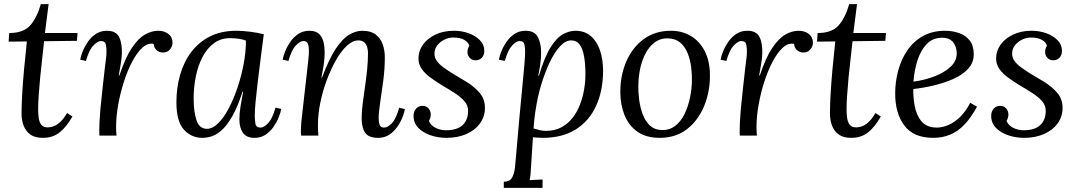

<svg xmlns="http://www.w3.org/2000/svg" viewBox="-20 -661 5250 936"><path d="M217 -641 199 -500H358L355 -462L195 -460Q191 -418 185.5 -373.5Q180 -329 176 -285Q172 -241 169 -200.5Q166 -160 166 -127Q166 -108 168.5 -87.5Q171 -67 181 -53.5Q191 -40 213 -40Q223 -40 237.5 -44Q252 -48 270 -63Q288 -78 307 -110L333 -93Q304 -42 270.5 -15.5Q237 11 189 11Q150 11 127.5 -5.5Q105 -22 95 -49Q85 -76 85 -107Q85 -145 88 -199.5Q91 -254 97 -320.5Q103 -387 111 -459L22 -458L25 -500Q94 -500 127 -537Q160 -574 179 -641Z M465 0Q464 -7 464 -12.5Q464 -18 464 -26Q464 -43 465 -66.5Q466 -90 469.5 -129Q473 -168 480 -231Q487 -296 491 -329Q495 -362 497 -377.5Q499 -393 499 -403Q500 -423 496.5 -442Q493 -461 472 -461Q456 -461 435 -439Q414 -417 399 -364L371 -370Q374 -388 383.5 -411.5Q393 -435 409 -458Q425 -481 448 -496Q471 -511 501 -511Q546 -511 561 -480Q576 -449 574 -397Q573 -375 568.5 -348.5Q564 -322 559 -293H562Q591 -380 622.5 -427Q654 -474 686.5 -492.5Q719 -511 751 -511Q781 -511 801 -495.5Q821 -480 821 -453Q821 -435 808.5 -420Q796 -405 775 -405Q757 -405 744 -416Q731 -427 729 -447Q701 -453 674.5 -429Q648 -405 624.5 -360.5Q601 -316 583.5 -261Q566 -206 556 -149Q546 -92 546 -43Q546 -28 546.5 -20.5Q547 -13 548 0Z M1132 -511Q1162 -511 1198 -506.5Q1234 -502 1266 -494Q1258 -434 1250.5 -374.5Q1243 -315 1236.5 -261.5Q1230 -208 1226 -165.5Q1222 -123 1222 -99Q1222 -79 1225 -59Q1228 -39 1250 -39Q1267 -39 1287.5 -61Q1308 -83 1323 -136L1351 -130Q1348 -112 1338.5 -88.5Q1329 -65 1313 -42Q1297 -19 1274 -4Q1251 11 1221 11Q1181 11 1164 -14Q1147 -39 1147 -79Q1147 -108 1152.5 -142Q1158 -176 1165 -213H1162Q1138 -139 1112.5 -94.5Q1087 -50 1061.5 -27Q1036 -4 1012 3.5Q988 11 967 11Q913 11 876.5 -29Q840 -69 840 -163Q840 -233 858 -296Q876 -359 912.5 -407.5Q949 -456 1004 -483.5Q1059 -511 1132 -511ZM1101 -475Q1056 -475 1022.5 -450Q989 -425 967 -382.5Q945 -340 934.5 -287.5Q924 -235 924 -180Q924 -116 938 -74.5Q952 -33 989 -33Q1016 -33 1043.5 -60Q1071 -87 1095 -132.5Q1119 -178 1138 -234.5Q1157 -291 1168 -350Q1179 -409 1179 -463Q1164 -469 1144 -472Q1124 -475 1101 -475Z M1824 11Q1777 11 1760 -14Q1743 -39 1743 -85Q1743 -113 1747.5 -151Q1752 -189 1758.5 -232Q1765 -275 1769.5 -319Q1774 -363 1774 -403Q1774 -415 1770.5 -429Q1767 -443 1757 -453.5Q1747 -464 1727 -464Q1699 -464 1671 -438Q1643 -412 1618 -368Q1593 -324 1573 -270.5Q1553 -217 1541.5 -160.5Q1530 -104 1530 -53Q1530 -38 1530.5 -25.5Q1531 -13 1532 0H1448Q1447 -7 1447 -12.5Q1447 -18 1447 -26Q1447 -43 1449 -65.5Q1451 -88 1455.5 -125.5Q1460 -163 1467 -226Q1474 -285 1477.5 -318Q1481 -351 1483 -368.5Q1485 -386 1485.5 -395.5Q1486 -405 1486 -416Q1486 -434 1481 -447.5Q1476 -461 1459 -461Q1443 -461 1422 -439Q1401 -417 1386 -364L1358 -370Q1361 -388 1370.5 -411.5Q1380 -435 1396 -458Q1412 -481 1435 -496Q1458 -511 1488 -511Q1522 -511 1538.5 -492.5Q1555 -474 1559.5 -445Q1564 -416 1562 -383Q1560 -355 1555.5 -329Q1551 -303 1547 -283H1550Q1584 -374 1617 -423.5Q1650 -473 1682.5 -492Q1715 -511 1747 -511Q1787 -511 1811 -493Q1835 -475 1845.5 -445.5Q1856 -416 1856 -381Q1856 -326 1848.5 -268.5Q1841 -211 1833.5 -162.5Q1826 -114 1826 -85Q1826 -67 1830.5 -53Q1835 -39 1853 -39Q1870 -39 1890.5 -60.5Q1911 -82 1926 -136L1954 -129Q1951 -112 1941.5 -88Q1932 -64 1916 -41.5Q1900 -19 1877 -4Q1854 11 1824 11Z M2156 11Q2116 11 2079 -1.5Q2042 -14 2019 -38Q1996 -62 1996 -96Q1996 -118 2008.5 -131.5Q2021 -145 2039 -145Q2059 -145 2069.5 -132Q2080 -119 2080 -103Q2080 -96 2078 -88Q2076 -80 2071 -72Q2079 -50 2103 -38Q2127 -26 2154 -26Q2208 -26 2235 -51Q2262 -76 2262 -121Q2262 -148 2243 -169Q2224 -190 2195 -208.5Q2166 -227 2135 -245Q2106 -263 2079.5 -282Q2053 -301 2036.5 -324Q2020 -347 2020 -376Q2020 -413 2042 -443.5Q2064 -474 2103 -492.5Q2142 -511 2193 -511Q2231 -511 2264.5 -499Q2298 -487 2319.5 -465Q2341 -443 2341 -413Q2341 -392 2329 -379.5Q2317 -367 2299 -367Q2281 -367 2270 -379Q2259 -391 2259 -407Q2259 -415 2261 -422.5Q2263 -430 2268 -438Q2263 -455 2243.5 -466.5Q2224 -478 2190 -478Q2168 -478 2147 -468Q2126 -458 2112 -440.5Q2098 -423 2098 -399Q2098 -380 2109.5 -364Q2121 -348 2140 -334Q2159 -320 2181 -306Q2217 -285 2255 -261.5Q2293 -238 2318.5 -208Q2344 -178 2344 -135Q2344 -93 2320.5 -60Q2297 -27 2254.5 -8Q2212 11 2156 11Z M2436 255V225Q2464 225 2475.5 206Q2487 187 2490.5 155.5Q2494 124 2497 85Q2504 -1 2511.5 -81.5Q2519 -162 2525.5 -228.5Q2532 -295 2536 -342Q2540 -389 2540 -408Q2540 -428 2536.5 -444.5Q2533 -461 2513 -461Q2497 -461 2476.5 -439Q2456 -417 2441 -364L2412 -370Q2415 -388 2424.5 -411.5Q2434 -435 2450 -458Q2466 -481 2489 -496Q2512 -511 2542 -511Q2587 -511 2602.5 -479.5Q2618 -448 2618 -406Q2618 -376 2613.5 -345.5Q2609 -315 2604 -292H2607Q2635 -384 2664.5 -431Q2694 -478 2725 -494.5Q2756 -511 2785 -511Q2831 -511 2861 -484.5Q2891 -458 2905.5 -414Q2920 -370 2920 -317Q2920 -220 2886.5 -146Q2853 -72 2787.5 -30.5Q2722 11 2625 11Q2612 11 2600.5 10Q2589 9 2578 8Q2573 84 2570.5 125.5Q2568 167 2566.5 186.5Q2565 206 2562 217Q2578 216 2593.5 215.5Q2609 215 2625 214V255ZM2642 -23Q2684 -23 2716 -40Q2748 -57 2770.5 -85.5Q2793 -114 2807 -150Q2821 -186 2827.5 -224.5Q2834 -263 2834 -299Q2834 -345 2828 -382.5Q2822 -420 2807 -442Q2792 -464 2764 -464Q2737 -464 2710 -435Q2683 -406 2660 -357.5Q2637 -309 2619 -250Q2601 -191 2592 -130Q2588 -108 2585.5 -84.5Q2583 -61 2581 -35Q2597 -30 2611.5 -26.5Q2626 -23 2642 -23Z M3251 -511Q3305 -511 3348 -485.5Q3391 -460 3416 -411Q3441 -362 3441 -292Q3441 -212 3412 -142.5Q3383 -73 3328.5 -31Q3274 11 3196 11Q3130 11 3087.5 -19Q3045 -49 3024.5 -100Q3004 -151 3004 -213Q3004 -294 3033.5 -362Q3063 -430 3118.5 -470.5Q3174 -511 3251 -511ZM3236 -474Q3192 -475 3160 -444.5Q3128 -414 3110.5 -362Q3093 -310 3092 -246Q3091 -212 3096 -174Q3101 -136 3113.5 -103Q3126 -70 3148.5 -49Q3171 -28 3205 -27Q3245 -26 3273 -48.5Q3301 -71 3318 -107Q3335 -143 3343.5 -184Q3352 -225 3353 -261Q3354 -296 3349.5 -333Q3345 -370 3332 -402Q3319 -434 3296 -453.5Q3273 -473 3236 -474Z M3587 0Q3586 -7 3586 -12.5Q3586 -18 3586 -26Q3586 -43 3587 -66.5Q3588 -90 3591.5 -129Q3595 -168 3602 -231Q3609 -296 3613 -329Q3617 -362 3619 -377.5Q3621 -393 3621 -403Q3622 -423 3618.5 -442Q3615 -461 3594 -461Q3578 -461 3557 -439Q3536 -417 3521 -364L3493 -370Q3496 -388 3505.5 -411.5Q3515 -435 3531 -458Q3547 -481 3570 -496Q3593 -511 3623 -511Q3668 -511 3683 -480Q3698 -449 3696 -397Q3695 -375 3690.5 -348.5Q3686 -322 3681 -293H3684Q3713 -380 3744.5 -427Q3776 -474 3808.5 -492.5Q3841 -511 3873 -511Q3903 -511 3923 -495.5Q3943 -480 3943 -453Q3943 -435 3930.5 -420Q3918 -405 3897 -405Q3879 -405 3866 -416Q3853 -427 3851 -447Q3823 -453 3796.5 -429Q3770 -405 3746.5 -360.5Q3723 -316 3705.5 -261Q3688 -206 3678 -149Q3668 -92 3668 -43Q3668 -28 3668.5 -20.5Q3669 -13 3670 0Z M4158 -641 4140 -500H4299L4296 -462L4136 -460Q4132 -418 4126.5 -373.5Q4121 -329 4117 -285Q4113 -241 4110 -200.5Q4107 -160 4107 -127Q4107 -108 4109.5 -87.5Q4112 -67 4122 -53.5Q4132 -40 4154 -40Q4164 -40 4178.5 -44Q4193 -48 4211 -63Q4229 -78 4248 -110L4274 -93Q4245 -42 4211.5 -15.5Q4178 11 4130 11Q4091 11 4068.5 -5.5Q4046 -22 4036 -49Q4026 -76 4026 -107Q4026 -145 4029 -199.5Q4032 -254 4038 -320.5Q4044 -387 4052 -459L3963 -458L3966 -500Q4035 -500 4068 -537Q4101 -574 4120 -641Z M4587 -511Q4623 -511 4655 -500Q4687 -489 4707 -464Q4727 -439 4727 -396Q4727 -355 4699 -325Q4671 -295 4626 -275.5Q4581 -256 4530 -244Q4479 -232 4432 -227Q4432 -165 4444.5 -123Q4457 -81 4482 -60Q4507 -39 4546 -39Q4575 -39 4604.5 -52Q4634 -65 4661 -91.5Q4688 -118 4710 -160L4743 -141Q4715 -89 4683 -55Q4651 -21 4613 -5Q4575 11 4529 11Q4434 11 4389 -48.5Q4344 -108 4344 -205Q4344 -263 4359 -318Q4374 -373 4404 -416.5Q4434 -460 4480 -485.5Q4526 -511 4587 -511ZM4573 -477Q4527 -477 4497.5 -446Q4468 -415 4452.5 -366Q4437 -317 4433 -263Q4486 -270 4534 -288Q4582 -306 4613 -334.5Q4644 -363 4644 -401Q4644 -433 4626.5 -455Q4609 -477 4573 -477Z M4972 11Q4932 11 4895 -1.5Q4858 -14 4835 -38Q4812 -62 4812 -96Q4812 -118 4824.5 -131.5Q4837 -145 4855 -145Q4875 -145 4885.5 -132Q4896 -119 4896 -103Q4896 -96 4894 -88Q4892 -80 4887 -72Q4895 -50 4919 -38Q4943 -26 4970 -26Q5024 -26 5051 -51Q5078 -76 5078 -121Q5078 -148 5059 -169Q5040 -190 5011 -208.5Q4982 -227 4951 -245Q4922 -263 4895.5 -282Q4869 -301 4852.5 -324Q4836 -347 4836 -376Q4836 -413 4858 -443.5Q4880 -474 4919 -492.5Q4958 -511 5009 -511Q5047 -511 5080.5 -499Q5114 -487 5135.5 -465Q5157 -443 5157 -413Q5157 -392 5145 -379.5Q5133 -367 5115 -367Q5097 -367 5086 -379Q5075 -391 5075 -407Q5075 -415 5077 -422.5Q5079 -430 5084 -438Q5079 -455 5059.5 -466.5Q5040 -478 5006 -478Q4984 -478 4963 -468Q4942 -458 4928 -440.5Q4914 -423 4914 -399Q4914 -380 4925.5 -364Q4937 -348 4956 -334Q4975 -320 4997 -306Q5033 -285 5071 -261.5Q5109 -238 5134.5 -208Q5160 -178 5160 -135Q5160 -93 5136.5 -60Q5113 -27 5070.5 -8Q5028 11 4972 11Z"/></svg>

Font: Lora
Style: Italic
Weight: 400
Italic angle: -3°
Designer: Olga Karpushina, Alexei Vanyashin (Cyrillic)
Foundry: Cyreal
Version: Version 3.008